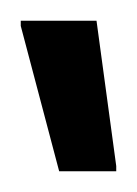

<svg xmlns="http://www.w3.org/2000/svg" viewBox="-20 -738 132 185"><path d="M37 -573 0 -713V-718H73L92 -578V-573Z"/></svg>

Font: Saira Ultra Condensed Medium
Style: Regular
Weight: 500
Width: 1
Designer: Hector Gatti with collaboration of the Omnibus-Type team
Foundry: Omnibus-Type
Version: Version 1.001; ttfautohint (v1.8)